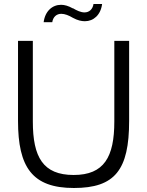

<svg xmlns="http://www.w3.org/2000/svg" viewBox="-20 -926 735 959"><path d="M70 -322C70 -91 141 13 349 13C554 13 625 -77 625 -322V-722H551V-319C551 -142 500 -52 348 -52C195 -52 144 -141 144 -319V-722H70ZM447 -906C443 -879 425 -864 402 -864C384 -864 364 -873 344 -885V-884C321 -897 302 -902 285 -902C241 -902 205 -870 198 -815H241C245 -842 263 -857 286 -857C304 -857 324 -849 344 -837C368 -824 387 -820 404 -820C447 -820 483 -851 490 -906Z"/></svg>

Font: Perun Light
Style: Regular
Weight: 300
Foundry: Copyright (c) Stefan Peev, Context Ltd, 2016
Version: Version 1.089